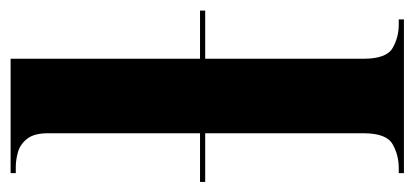

<svg xmlns="http://www.w3.org/2000/svg" viewBox="-236 -566 800 371"><g transform="rotate(-90 164.5 -380.0)"><path d="M16 0V-10H26Q51 -10 72 -22Q93 -34 93 -78V-384H-1V-394H93V-688Q93 -715 82 -728.5Q71 -742 56 -746Q41 -750 28 -750H16V-760H237V-394H330V-384H237V-78Q237 -34 257.5 -22Q278 -10 303 -10H313V0Z"/></g></svg>

Font: Noto Serif Display SemiCondensed
Style: Bold
Weight: 700
Width: 4
Designer: Monotype Design Team
Foundry: Monotype Imaging Inc.
Version: Version 2.009